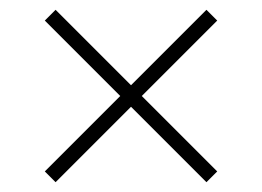

<svg xmlns="http://www.w3.org/2000/svg" viewBox="-20 -576 535 392"><path d="M93.5 -204 71.5 -226 225.5 -380 71.5 -534 93.5 -556 247.5 -402 401.5 -556 423.5 -534 269.5 -380 423.5 -226 401.5 -204 247.5 -358Z"/></svg>

Font: Encode Sans Semi Expanded Thin
Style: Regular
Weight: 250
Width: 6
Designer: Multiple Designers
Foundry: Impallari Type
Version: Version 2.000